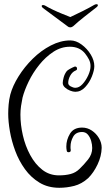

<svg xmlns="http://www.w3.org/2000/svg" viewBox="-20 -867 525 912"><path d="M438 -847Q445 -847 445 -842Q445 -838 439 -833Q416 -815 384 -790Q352 -765 327 -742Q320 -737 314 -737Q306 -737 301 -742L184 -829Q178 -834 178 -838Q178 -843 185 -843Q189 -843 195 -840Q210 -831 232 -820.5Q254 -810 276.5 -801Q299 -792 314 -786Q338 -797 372 -814Q406 -831 428 -844Q434 -847 438 -847ZM262 25Q208 25 167.5 0.5Q127 -24 98.5 -63.5Q70 -103 52.5 -150Q35 -197 27 -243.5Q19 -290 19 -327Q19 -347 21 -370.5Q23 -394 29 -418Q40 -459 68 -504Q96 -549 135.5 -588Q175 -627 221.5 -651Q268 -675 314 -675Q341 -675 367.5 -655.5Q394 -636 411 -608Q428 -580 428 -553Q428 -533 416.5 -504Q405 -475 384.5 -453Q364 -431 338 -431Q327 -431 313 -436.5Q299 -442 288.5 -451.5Q278 -461 278 -473Q278 -483 282.5 -499.5Q287 -516 297 -529Q300 -533 311.5 -539.5Q323 -546 333 -550Q334 -550 334.5 -550.5Q335 -551 336 -551Q346 -551 346 -540Q346 -535 340 -532H339Q323 -525 313.5 -507.5Q304 -490 304 -473Q304 -463 316 -456.5Q328 -450 338 -450Q356 -450 372 -467.5Q388 -485 399 -509Q410 -533 410 -553Q410 -570 402.5 -584.5Q395 -599 384 -613Q358 -645 312 -645Q270 -645 233 -620.5Q196 -596 166 -558.5Q136 -521 116 -479.5Q96 -438 87 -403Q83 -384 80 -363.5Q77 -343 77 -323Q77 -275 88.5 -224.5Q100 -174 123.5 -130.5Q147 -87 181 -60.5Q215 -34 260 -34Q291 -34 315.5 -40.5Q340 -47 358 -65Q378 -84 398 -109Q418 -134 418 -164Q418 -180 413 -197.5Q408 -215 397.5 -227.5Q387 -240 370 -240Q340 -240 327.5 -217.5Q315 -195 315 -171Q315 -167 315 -163Q315 -159 316 -155V-153Q316 -144 306 -144Q298 -144 297 -151Q296 -156 295.5 -161Q295 -166 295 -171Q295 -203 312.5 -232Q330 -261 370 -261Q395 -261 416 -247Q437 -233 450 -211Q463 -189 463 -165Q462 -125 443.5 -86Q425 -47 399 -21Q368 7 332.5 16Q297 25 262 25Z"/></svg>

Font: Ruge Boogie
Style: Regular
Weight: 400
Designer: Robert E. Leuschke
Foundry: Robert E. Leuschke
Version: Version 1.010; ttfautohint (v1.8.3)